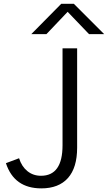

<svg xmlns="http://www.w3.org/2000/svg" viewBox="-20 -990 577 1027"><path d="M11.7 -117.2 82 -143.6Q95.7 -99.6 126.5 -74.7Q157.2 -49.8 199.2 -49.8Q314.5 -49.8 314.5 -212.9V-731.4H392.6V-200.2Q392.6 -92.8 343.3 -37.6Q293.9 17.6 201.2 17.6Q55.7 17.6 11.7 -117.2ZM147.5 -807.6 307.6 -969.7H375L537.1 -807.6H456.1L341.8 -926.8L228.5 -807.6Z"/></svg>

Font: Gothic A1
Style: Regular
Weight: 400
Designer: HanYang I&C Co.,Ltd.
Foundry: HanYang I&C Co.,Ltd.
Version: Version 2.50